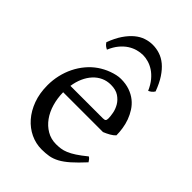

<svg xmlns="http://www.w3.org/2000/svg" viewBox="-207 -771 875 875"><g transform="rotate(45 231.0 -333.0)"><path d="M242.2 -417.5Q216.8 -417.5 195.6 -407.7Q174.3 -397.9 158 -380.1Q141.6 -362.3 130.6 -337.6Q119.6 -313 115.2 -283.2H324.2Q335.4 -283.2 339.1 -286.9Q342.8 -290.5 342.8 -300.8Q342.8 -314 339.1 -333.7Q335.4 -353.5 324.5 -372.3Q313.5 -391.1 293.7 -404.3Q273.9 -417.5 242.2 -417.5ZM422.9 -272Q414.1 -262.2 399.4 -253.9Q384.8 -245.6 369.1 -239.3H112.3Q112.8 -201.2 122.8 -166.7Q132.8 -132.3 151.6 -106.2Q170.4 -80.1 197 -64.5Q223.6 -48.8 256.8 -48.8Q272 -48.8 286.4 -50.8Q300.8 -52.7 317.4 -59.6Q334 -66.4 354.2 -79.6Q374.5 -92.8 401.9 -115.2Q408.2 -111.8 412.8 -105.5Q417.5 -99.1 419.9 -95.2Q387.2 -59.6 362.5 -37.8Q337.9 -16.1 316.2 -4.4Q294.4 7.3 273.2 11Q252 14.6 227.1 14.6Q189.5 14.6 155.5 -1.5Q121.6 -17.6 95.7 -47.1Q69.8 -76.7 54.4 -118.4Q39.1 -160.2 39.1 -211.9Q39.1 -244.6 46.4 -276.4Q53.7 -308.1 67.6 -336.4Q81.5 -364.7 101.6 -388.7Q121.6 -412.6 147 -430.2Q157.7 -437.5 171.1 -444.6Q184.6 -451.7 199.2 -457Q213.9 -462.4 228.3 -465.6Q242.7 -468.8 255.9 -468.8Q287.6 -468.8 312.5 -460Q337.4 -451.2 356 -436.3Q374.5 -421.4 387.2 -401.6Q399.9 -381.8 408 -359.9Q416 -337.9 419.4 -315.2Q422.9 -292.5 422.9 -272ZM90.3 -539.6Q105 -579.1 123.3 -606Q141.6 -632.8 161.9 -649.7Q182.1 -666.5 204.1 -673.8Q226.1 -681.2 248 -681.2Q272 -681.2 294.4 -673.8Q316.9 -666.5 337.2 -649.7Q357.4 -632.8 375.2 -606Q393.1 -579.1 407.7 -539.6Q401.9 -530.8 396 -526.1Q390.1 -521.5 381.8 -517.6Q369.6 -545.4 353.8 -564.5Q337.9 -583.5 320.3 -595Q302.7 -606.4 284.4 -611.6Q266.1 -616.7 250 -616.7Q232.9 -616.7 214.1 -611.6Q195.3 -606.4 177.5 -595Q159.7 -583.5 143.8 -564.5Q127.9 -545.4 116.2 -517.6Q107.9 -521.5 102.1 -526.1Q96.2 -530.8 90.3 -539.6Z"/></g></svg>

Font: Gentium Unicode
Style: Regular
Weight: 400
Version: Version 1.009